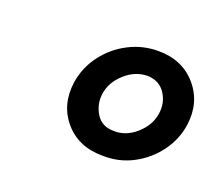

<svg xmlns="http://www.w3.org/2000/svg" viewBox="-57 -797 456 397"><g transform="rotate(20 171.0 -598.5)"><path d="M91 -599Q96 -633 116.5 -660.5Q137 -688 167.5 -704Q198 -720 233 -720Q286 -720 317 -684Q348 -648 341 -597Q336 -563 315.5 -535.5Q295 -508 264.5 -492Q234 -476 198 -477Q145 -477 114.5 -512.5Q84 -548 91 -599ZM154 -597Q151 -573 163.5 -553Q176 -533 202 -533Q229 -532 251.5 -552Q274 -572 278 -598Q282 -623 269 -643Q256 -663 230 -664Q203 -664 180.5 -644Q158 -624 154 -597Z"/></g></svg>

Font: Von Semi
Style: Italic
Weight: 600
Version: Version 4.000; ttfautohint (v1.8.4.7-5d5b)